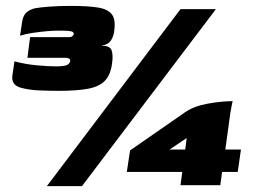

<svg xmlns="http://www.w3.org/2000/svg" viewBox="-20 -546 864 651"><path d="M179 -238Q146 -238 111.5 -239.5Q77 -241 49 -249Q33 -254 26.5 -264Q20 -274 22 -290L29 -338Q67 -328 105 -324.5Q143 -321 169 -321Q201 -321 209 -326.5Q217 -332 218 -339Q219 -344 214.5 -347Q210 -350 204 -350H73L82 -420H213Q221 -420 225 -423Q229 -426 230 -430Q231 -438 220.5 -440Q210 -442 194 -442Q188 -442 182 -442Q176 -442 170 -442Q158 -442 136.5 -440Q115 -438 91 -434.5Q67 -431 48 -425L55 -472Q58 -493 69.5 -503.5Q81 -514 99 -518Q114 -521 147 -523.5Q180 -526 219 -526Q278 -526 312 -520.5Q346 -515 359.5 -497Q373 -479 367 -439Q365 -422 355.5 -408Q346 -394 326 -392V-391Q353 -391 358.5 -375Q364 -359 360 -331Q355 -292 335.5 -272Q316 -252 278 -245Q240 -238 179 -238ZM712 -515 258 85H139L592 -515ZM592 82 598 37H410L421 -36L607 -165Q637 -186 684 -194.5Q731 -203 769 -203Q768 -201 765.5 -187.5Q763 -174 761 -163L744 -39H797L786 37H733L727 82ZM555 -39H608L613 -78Z"/></svg>

Font: Genos Black
Style: Italic
Weight: 900
Italic angle: -8°
Version: Version 1.010